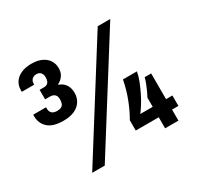

<svg xmlns="http://www.w3.org/2000/svg" viewBox="-149 -895 1149 1099"><g transform="rotate(-30 425.5 -345.5)"><path d="M165 12 612 -699H695L248 12ZM173 -328Q104 -328 71.5 -358Q39 -388 39 -435V-445H124V-435Q124 -417 135 -406Q146 -395 170 -395Q187 -395 197 -400.5Q207 -406 211.5 -417Q216 -428 216 -444Q216 -460 211 -469Q206 -478 196.5 -482.5Q187 -487 175 -487H142V-550H172Q184 -550 192 -555Q200 -560 204 -570Q208 -580 208 -595Q208 -608 204 -617Q200 -626 191.5 -631.5Q183 -637 170 -637Q158 -637 149 -632Q140 -627 135 -618.5Q130 -610 130 -598V-591H48V-603Q48 -632 63 -654.5Q78 -677 106.5 -690Q135 -703 175 -703Q214 -703 241.5 -690.5Q269 -678 284 -655.5Q299 -633 299 -603Q299 -574 285 -554.5Q271 -535 250 -525V-521Q277 -512 292 -490Q307 -468 307 -435Q307 -404 291.5 -379.5Q276 -355 246.5 -341.5Q217 -328 173 -328ZM654 0V-73H502V-141Q527 -183 549.5 -240Q572 -297 585 -363H677Q673 -337 661 -306Q649 -275 634 -244Q619 -213 602.5 -186.5Q586 -160 572 -142H654V-202Q661 -215 670 -234.5Q679 -254 687 -274.5Q695 -295 699 -312H742V-142H784V-73H742V0Z"/></g></svg>

Font: Archivo SemiCondensed ExtraBold
Style: Regular
Weight: 800
Width: 4
Designer: Hector Gatti
Foundry: Omnibus-Type
Version: Version 2.001